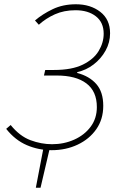

<svg xmlns="http://www.w3.org/2000/svg" viewBox="-20 -692 564 900"><path d="M148 188 184 0H214L170 188ZM222 12Q161 12 106 -11.5Q51 -35 9 -88L30 -106Q72 -54 122.5 -35Q173 -16 224 -16Q280 -16 328 -37.5Q376 -59 405 -98Q434 -137 434 -190Q434 -264 385 -301Q336 -338 246 -338H186L192 -364H233Q317 -364 368 -389Q419 -414 442.5 -453Q466 -492 466 -534Q466 -587 429.5 -615.5Q393 -644 334 -644Q280 -644 237.5 -625Q195 -606 162 -576L144 -596Q179 -626 227 -649Q275 -672 336 -672Q404 -672 450 -636.5Q496 -601 496 -536Q496 -493 475 -455Q454 -417 419 -390Q384 -363 342 -354V-350Q399 -335 431.5 -298Q464 -261 464 -196Q464 -133 431.5 -86.5Q399 -40 344 -14Q289 12 222 12Z"/></svg>

Font: Source Sans 3 ExtraLight
Style: Italic
Weight: 250
Italic angle: -11°
Designer: Paul D. Hunt
Foundry: Adobe
Version: Version 3.046;hotconv 1.0.118;makeotfexe 2.5.65603